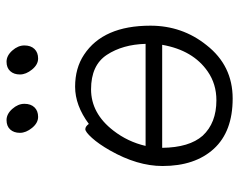

<svg xmlns="http://www.w3.org/2000/svg" viewBox="-94 -642 749 602"><g transform="rotate(-90 281.0 -341.5)"><path d="M439 -640Q439 -620 428 -608.5Q417 -597 398 -597Q379 -597 363.5 -616Q348 -635 348 -654Q348 -673 358.5 -684.5Q369 -696 388 -696Q407 -696 423 -678Q439 -660 439 -640ZM256 -640Q256 -620 245 -608.5Q234 -597 215 -597Q196 -597 180.5 -616Q165 -635 165 -654Q165 -673 175.5 -684.5Q186 -696 205 -696Q224 -696 240 -678Q256 -660 256 -640ZM193 -438Q251 -481 309.5 -481Q368 -481 410 -453Q501 -393 501 -245Q501 -145 440 -69Q376 13 272.5 13Q169 13 115 -46Q61 -105 61 -207Q61 -286 110 -372Q130 -407 149 -428Q168 -449 176.5 -449Q185 -449 193 -438ZM267 -38Q318 -38 357 -65Q424 -111 441 -208H435H118Q119 -123 156 -81Q196 -38 267 -38ZM124 -260H444Q442 -332 409.5 -381.5Q377 -431 301.5 -431Q226 -431 172 -361Q137 -316 124 -260Z"/></g></svg>

Font: ToneOZ-Pinyin-WenKai-Light
Style: Light
Weight: 300
Designer: Fontworks Inc.
Foundry: ToneOZ
Version: Version 0.240331